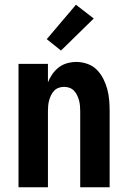

<svg xmlns="http://www.w3.org/2000/svg" viewBox="-20 -789 540 809"><path d="M58 0V-520H182V-442Q189 -460 200.5 -476.5Q212 -493 227.5 -505Q243 -517 262.5 -522.5Q282 -528 302 -528Q325 -528 348 -520Q371 -512 387.5 -495.5Q404 -479 415 -457.5Q426 -436 432 -413.5Q438 -391 440 -367.5Q442 -344 442 -320V0H318V-320Q318 -332 317 -343.5Q316 -355 313 -366Q310 -377 305 -387.5Q300 -398 292 -406.5Q284 -415 273 -419Q262 -423 250 -423Q238 -423 227 -419Q216 -415 208 -406.5Q200 -398 195 -387.5Q190 -377 187 -366Q184 -355 183 -343.5Q182 -332 182 -320V0ZM237 -576 177 -624 300 -769 375 -711Z"/></svg>

Font: Iosevka Curly Extrabold
Style: Regular
Weight: 800
Monospace: yes
Designer: Belleve Invis
Foundry: Belleve Invis
Version: Version 22.1.2; ttfautohint (v1.8.4)